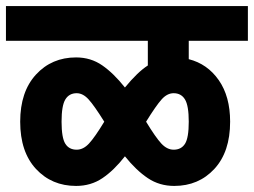

<svg xmlns="http://www.w3.org/2000/svg" viewBox="-55 -653 845 639"><path d="M-35.2 -632.8H770V-517.1H573.2V-456.1Q635.3 -440.4 673.1 -386.2Q710.9 -332 710.9 -248Q710.9 -147.5 658.4 -90.8Q606 -34.2 524.9 -34.2Q475.6 -34.2 437 -60.1Q398.4 -85.9 360.8 -132.8Q324.2 -85.9 285.9 -60.1Q247.6 -34.2 198.2 -34.2Q117.2 -34.2 64.7 -90.8Q12.2 -147.5 12.2 -248Q12.2 -347.7 64.7 -404.8Q117.2 -461.9 198.2 -461.9Q247.1 -461.9 285.2 -435.5Q323.2 -409.2 360.8 -361.8Q402.8 -413.1 437 -435.1V-517.1H-35.2ZM431.2 -248Q462.9 -195.8 481.9 -175.3Q501 -154.8 522.9 -154.8Q548.3 -154.8 560.8 -174.6Q573.2 -194.3 573.2 -248Q573.2 -301.8 560.5 -322.3Q547.9 -342.8 522.9 -342.8Q501.5 -342.8 483.2 -322.5Q464.8 -302.2 431.2 -248ZM292 -248Q258.8 -301.3 240 -322Q221.2 -342.8 200.2 -342.8Q175.3 -342.8 162.6 -322.3Q149.9 -301.8 149.9 -248Q149.9 -194.3 162.4 -174.6Q174.8 -154.8 200.2 -154.8Q222.2 -154.8 241.2 -175.3Q260.3 -195.8 292 -248Z"/></svg>

Font: LT Superior
Style: Bold
Weight: 400
Designer: Daniel Lyons
Foundry: LyonsType
Version: Version 1.000